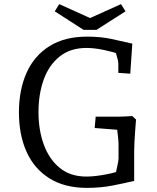

<svg xmlns="http://www.w3.org/2000/svg" viewBox="-20 -898 763 933"><path d="M403 15Q294 15 220 -31.5Q146 -78 109 -160.5Q72 -243 72 -352Q72 -461 109 -544Q146 -627 220 -673.5Q294 -720 403 -720Q468 -720 520 -709Q572 -698 623 -686L613 -540L555 -544V-590Q555 -601 547.5 -625.5Q540 -650 535 -666L563 -634Q529 -646 483.5 -655.5Q438 -665 400 -665Q322 -665 270 -623.5Q218 -582 192.5 -511.5Q167 -441 167 -353Q167 -266 193 -195Q219 -124 270.5 -82Q322 -40 400 -40Q435 -40 481.5 -48Q528 -56 564 -68L538 -36Q543 -59 549.5 -88Q556 -117 556 -128V-196Q556 -209 554 -229Q552 -249 549.5 -268Q547 -287 545 -298L580 -265L440 -276L445 -331H556Q566 -331 586 -332Q606 -333 623 -334L641 -317Q639 -292 637 -264.5Q635 -237 633.5 -211Q632 -185 632 -164V-19Q582 -7 525 4Q468 15 403 15ZM268 -878 458 -792 425 -753H386L246 -843ZM568 -878 590 -843 449 -753H410L377 -792Z"/></svg>

Font: Andada Pro
Style: Regular
Weight: 400
Designer: Carolina Giovagnoli
Foundry: Huerta Tipografica
Version: Version 3.003